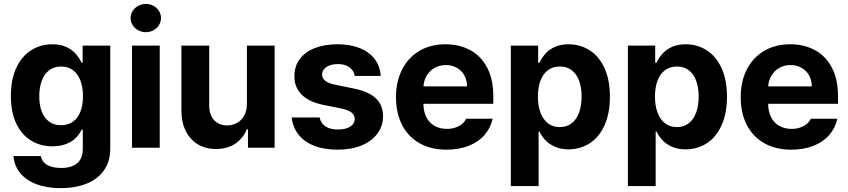

<svg xmlns="http://www.w3.org/2000/svg" viewBox="-20 -767 4406 997"><path d="M49.9 43.5H191.9Q198.5 74.7 225.9 90Q253.2 105.2 297.7 105.2Q350.9 105.2 380.4 80.9Q409.9 56.5 409.9 3.7V-93.8H403.6L402.7 -91.3Q390.6 -67.2 372 -49.1Q353.3 -31 322.9 -19.1Q292.5 -7.3 252.1 -7.3Q191 -7.3 142.2 -36.5Q93.4 -65.8 64.9 -124.4Q36.5 -183.1 36.5 -268.6Q36.5 -355.3 65.3 -415.9Q94.1 -476.5 142.9 -506.8Q191.6 -537.1 252 -537.1Q290.9 -537.1 319.7 -525Q348.4 -513 366.8 -494.5Q385.1 -476 398.5 -451.5L403.4 -441.3H409.1V-530.3H552.5V5.8Q552.5 71.2 519.9 117.4Q487.4 163.5 429.3 186.8Q371.2 210 294.4 210Q223.2 210 169.2 189.4Q115.1 168.9 84.7 131.4Q54.2 94 49.9 43.5ZM410.8 -267.3Q410.8 -314.4 397.3 -349.3Q383.9 -384.2 358.5 -402.9Q333.1 -421.6 297 -421.6Q260.9 -421.6 235.5 -402.3Q210.2 -382.9 197 -348.1Q183.9 -313.2 183.9 -267.3Q183.9 -221.1 197 -187.4Q210.2 -153.7 235.5 -135.2Q260.9 -116.7 297 -116.7Q332.7 -116.7 358.3 -134.8Q383.9 -152.8 397.3 -186.6Q410.8 -220.3 410.8 -267.3Z M665.3 -530.3H809.5V0H665.3ZM658.1 -673.3Q658.1 -693.3 668.9 -710.2Q679.8 -727 697.9 -736.8Q716 -746.6 737.1 -746.6Q758.7 -746.6 776.8 -736.8Q794.9 -727 805.5 -710.2Q816 -693.3 816 -673.3Q816 -653.7 805.5 -636.6Q794.9 -619.5 776.8 -609.7Q758.7 -599.9 737.1 -599.9Q716 -599.9 697.9 -609.7Q679.8 -619.5 668.9 -636.6Q658.1 -653.7 658.1 -673.3Z M1262.1 -530.3H1405.9V0H1267.6V-95.9H1261.7Q1242.9 -48.5 1201.4 -20.8Q1159.9 6.8 1101.2 6.8Q1048.2 6.8 1007.7 -17.3Q967.2 -41.4 944.6 -86.6Q922.1 -131.8 922.1 -192.8V-530.3H1066.4V-218Q1066.4 -187 1077.7 -163.9Q1089 -140.8 1110.1 -128.3Q1131.2 -115.7 1158.9 -115.7Q1186.7 -115.7 1210.2 -128.5Q1233.7 -141.3 1247.9 -166.5Q1262.1 -191.8 1262.1 -226.1Z M1735 -434.3Q1711.6 -434.3 1692.8 -427.7Q1674.1 -421 1663.3 -408.5Q1652.5 -396 1652.5 -380.2Q1652 -361.6 1668.3 -348Q1684.7 -334.4 1720.7 -327L1816.4 -307.5Q1893.7 -292 1931.4 -256.6Q1969 -221.2 1969 -163.9Q1969 -112.5 1939.6 -73Q1910.2 -33.6 1857.3 -11.7Q1804.3 10.2 1733.9 10.2Q1663.3 10.2 1611.8 -9.9Q1560.2 -30.1 1530.5 -67.6Q1500.7 -105.2 1494.4 -156.9H1639.8Q1646 -126.6 1670.2 -110.6Q1694.3 -94.6 1734.2 -94.6Q1760.2 -94.6 1780.1 -101Q1799.9 -107.5 1810.9 -119.9Q1821.9 -132.4 1821.9 -149.1Q1821.9 -170.2 1804.4 -183.5Q1787 -196.7 1749.9 -204.2L1662 -221.7Q1586.1 -236.6 1547.2 -274.9Q1508.3 -313.2 1508.8 -371.5Q1508.8 -422.5 1536.2 -459.8Q1563.6 -497.1 1614.1 -517.1Q1664.6 -537.1 1732.8 -537.1Q1799.2 -537.1 1848.5 -517.1Q1897.8 -497.1 1925.8 -460Q1953.8 -422.8 1957 -372.7H1821.9Q1817 -401.8 1794 -418Q1771.1 -434.3 1735 -434.3Z M2036.3 -262.4Q2036.3 -344 2068.2 -406.4Q2100.1 -468.9 2158.2 -503Q2216.3 -537.1 2293.1 -537.1Q2364.7 -537.1 2420.9 -507.1Q2477.1 -477.2 2509.3 -416.5Q2541.5 -355.8 2541.5 -268.6V-227.9H2095.4V-318.5H2405.1Q2405.1 -350.8 2391.2 -375.7Q2377.2 -400.7 2352.2 -415Q2327.2 -429.2 2295.3 -429.2Q2261.7 -429.2 2235.4 -413.7Q2209.1 -398.2 2194.2 -371.5Q2179.4 -344.8 2178.8 -313V-228.1Q2178.8 -188.3 2193.8 -158.7Q2208.8 -129.1 2236.5 -113.4Q2264.2 -97.7 2300.9 -97.7Q2325.1 -97.7 2345.1 -104.7Q2365.1 -111.6 2379.1 -123.1Q2393.2 -134.6 2400.2 -150.6H2538.1Q2527.6 -102.2 2495.8 -65.9Q2464.1 -29.5 2413.5 -9.7Q2362.9 10.2 2298.7 10.2Q2218.5 10.2 2159.3 -22.9Q2100.1 -56.1 2068.2 -117.6Q2036.3 -179.1 2036.3 -262.4Z M2632.6 -530.3H2774.4V-441.3H2781.4L2784.4 -447.4Q2796.9 -472.1 2815.5 -491.8Q2834.1 -511.6 2863.4 -524.3Q2892.6 -537.1 2932 -537.1Q2992.3 -537.1 3041.1 -506.4Q3089.9 -475.7 3118.5 -414.2Q3147.1 -352.8 3147.1 -264.8Q3147.1 -178.9 3119.3 -116.9Q3091.5 -55 3042.5 -23.2Q2993.4 8.5 2931.9 8.5Q2892.5 8.5 2862.5 -4.7Q2832.6 -17.9 2814 -37Q2795.4 -56.2 2782.4 -81.3L2781.4 -84.4H2776.8V199.2H2632.6ZM2887 -107Q2923.1 -107 2948.6 -127Q2974.2 -147 2987.1 -182.8Q3000.1 -218.5 3000.1 -265.6Q3000.1 -312.3 2987.1 -347.6Q2974.2 -382.9 2948.8 -402.3Q2923.5 -421.6 2887 -421.6Q2850.9 -421.6 2825.5 -402.7Q2800.1 -383.8 2786.6 -348.7Q2773.2 -313.6 2773.2 -265.6Q2773.2 -218.2 2786.6 -182.2Q2800.1 -146.2 2825.7 -126.6Q2851.3 -107 2887 -107Z M3240.5 -530.3H3382.3V-441.3H3389.3L3392.3 -447.4Q3404.8 -472.1 3423.4 -491.8Q3442 -511.6 3471.3 -524.3Q3500.5 -537.1 3539.9 -537.1Q3600.2 -537.1 3649 -506.4Q3697.8 -475.7 3726.4 -414.2Q3755 -352.8 3755 -264.8Q3755 -178.9 3727.2 -116.9Q3699.4 -55 3650.4 -23.2Q3601.3 8.5 3539.8 8.5Q3500.4 8.5 3470.4 -4.7Q3440.5 -17.9 3421.9 -37Q3403.3 -56.2 3390.3 -81.3L3389.3 -84.4H3384.7V199.2H3240.5ZM3494.9 -107Q3531 -107 3556.5 -127Q3582.1 -147 3595 -182.8Q3608 -218.5 3608 -265.6Q3608 -312.3 3595 -347.6Q3582.1 -382.9 3556.8 -402.3Q3531.4 -421.6 3494.9 -421.6Q3458.8 -421.6 3433.4 -402.7Q3408 -383.8 3394.5 -348.7Q3381.1 -313.6 3381.1 -265.6Q3381.1 -218.2 3394.5 -182.2Q3408 -146.2 3433.6 -126.6Q3459.2 -107 3494.9 -107Z M3826.3 -262.4Q3826.3 -344 3858.2 -406.4Q3890.2 -468.9 3948.2 -503Q4006.3 -537.1 4083.1 -537.1Q4154.7 -537.1 4210.9 -507.1Q4267.1 -477.2 4299.3 -416.5Q4331.5 -355.8 4331.5 -268.6V-227.9H3885.5V-318.5H4195.2Q4195.2 -350.8 4181.2 -375.7Q4167.2 -400.7 4142.2 -415Q4117.3 -429.2 4085.3 -429.2Q4051.7 -429.2 4025.4 -413.7Q3999.1 -398.2 3984.3 -371.5Q3969.4 -344.8 3968.9 -313V-228.1Q3968.9 -188.3 3983.9 -158.7Q3998.8 -129.1 4026.6 -113.4Q4054.3 -97.7 4090.9 -97.7Q4115.1 -97.7 4135.1 -104.7Q4155.1 -111.6 4169.2 -123.1Q4183.2 -134.6 4190.2 -150.6H4328.2Q4317.7 -102.2 4285.9 -65.9Q4254.1 -29.5 4203.5 -9.7Q4152.9 10.2 4088.7 10.2Q4008.6 10.2 3949.4 -22.9Q3890.2 -56.1 3858.2 -117.6Q3826.3 -179.1 3826.3 -262.4Z"/></svg>

Font: Pretendard JP Variable
Style: Regular
Weight: 400
Designer: Base glyphs from Inter by Rasmus Andersson; Hangul glyphs from Noto Sans CJK(Source Han Sans) by Jang Soo-young and Kang
Foundry: Kil Hyung-jin
Version: Version 1.307;Glyphs 3.2 (3192)